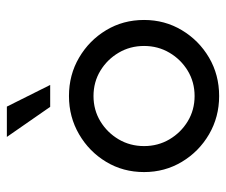

<svg xmlns="http://www.w3.org/2000/svg" viewBox="-69 -575 652 554"><g transform="rotate(-90 257.0 -298.0)"><path d="M256.9 8.3Q196.5 8.3 146.5 -20.8Q96.5 -50 67 -99.3Q37.5 -148.6 37.5 -208.3Q37.5 -268.8 67 -317.7Q96.5 -366.7 146.5 -395.8Q196.5 -425 256.9 -425Q318.1 -425 367.7 -395.8Q417.4 -366.7 446.9 -317.7Q476.4 -268.8 476.4 -208.3Q476.4 -148.6 446.9 -99.3Q417.4 -50 367.7 -20.8Q318.1 8.3 256.9 8.3ZM256.9 -62.5Q297.2 -62.5 329.9 -82.3Q362.5 -102.1 381.9 -135.1Q401.4 -168.1 401.4 -208.3Q401.4 -248.6 381.9 -281.6Q362.5 -314.6 329.9 -334.4Q297.2 -354.2 256.9 -354.2Q216.7 -354.2 184 -334.4Q151.4 -314.6 131.9 -281.6Q112.5 -248.6 112.5 -208.3Q112.5 -168.1 131.9 -135.1Q151.4 -102.1 184 -82.3Q216.7 -62.5 256.9 -62.5ZM225.7 -479.2 138.9 -604.2H226.4L288.9 -479.2Z"/></g></svg>

Font: co2trust
Style: Regular
Weight: 400
Designer: Kristian Moeller
Foundry: Dicotype
Version: Version 1.000